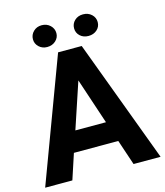

<svg xmlns="http://www.w3.org/2000/svg" viewBox="-134 -994 937 1091"><g transform="rotate(-15 334.5 -448.5)"><path d="M214 -897Q244 -897 264 -878Q284 -859 284 -832Q284 -806 264 -787.5Q244 -769 214 -769Q185 -769 165.5 -787.5Q146 -806 146 -832Q146 -859 165.5 -878Q185 -897 214 -897ZM457 -896Q487 -896 507 -877.5Q527 -859 527 -832Q527 -805 507 -787Q487 -769 457 -769Q427 -769 407.5 -787Q388 -805 388 -832Q388 -859 407.5 -877.5Q427 -896 457 -896ZM265 -724H404L674 0H515L465 -149H204L155 0H-5ZM335 -540 245 -270H425Z"/></g></svg>

Font: Freesentation 8 ExtraBold
Style: Regular
Weight: 800
Designer: glyphs from Roboto by Christian Robertson / Hangul glyphs from Noto Sans CJK(Source Han Sans) by Jang Soo-young and Kang
Foundry: PT&
Version: Version 2.001